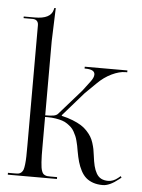

<svg xmlns="http://www.w3.org/2000/svg" viewBox="-53 -773 612 825"><g transform="rotate(5 253.0 -361.0)"><path d="M84 -134V-651Q84 -663 77.5 -669.5Q71 -676 59 -676H20V-683H68Q136 -683 146 -723L148 -731H154L149 -588V-268Q173.2 -268 185.8 -270.5Q198.2 -273 204 -280L299 -388L330 -429Q344.2 -447.5 344.2 -460.8Q344.2 -483 304 -483H300V-491H484V-483H477Q450 -483 417.4 -467.4Q384.8 -451.8 357 -424L310 -378L220 -275V-272Q246.8 -266 268.2 -257.4Q289.8 -248.8 304.8 -239.4Q319.8 -230 331.1 -217.6Q342.5 -205.2 349.2 -194.1Q356 -183 360.8 -168Q365.5 -153 367.8 -141.5Q370 -130 372 -114Q375.2 -87.5 379.6 -69.8Q384 -52 392 -38Q400 -24 412.5 -17.5Q425 -11 443 -11Q464 -11 484 -27L495 -36L499 -30L489 -22Q450.5 9 421 9Q397.5 9 379.2 2.6Q361 -3.8 348.5 -14.8Q336 -25.8 326.6 -43.6Q317.2 -61.5 311.5 -81.2Q305.8 -101 301 -128Q298.8 -141.5 297.1 -149.9Q295.5 -158.2 292.1 -170.9Q288.8 -183.5 285.2 -191.5Q281.8 -199.5 275.9 -210Q270 -220.5 262.9 -227.1Q255.8 -233.8 245.6 -240.9Q235.5 -248 223.2 -251.9Q211 -255.8 195 -258.4Q179 -261 160 -261H149V-134Q149 -111.2 149.2 -95.8Q149.5 -80.2 150.5 -66.2Q151.5 -52.2 152.8 -43.9Q154 -35.5 156.6 -28.4Q159.2 -21.2 162.1 -17.8Q165 -14.2 170.1 -11.8Q175.2 -9.2 180.6 -8.6Q186 -8 194 -8H223V0H11V-8H40Q50.8 -8 57.1 -9.1Q63.5 -10.2 69 -15.5Q74.5 -20.8 77 -28Q79.5 -35.2 81.4 -51Q83.2 -66.8 83.6 -84.9Q84 -103 84 -134Z"/></g></svg>

Font: FogtwoNo5
Style: Regular
Weight: 400
Designer: gluk (gluksza@wp.pl)
Foundry: gluk (gluksza@wp.pl)
Version: Version 0.87